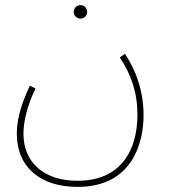

<svg xmlns="http://www.w3.org/2000/svg" viewBox="-20 -503 664 753"><path d="M296 -430C310 -430 322 -442 322 -456C322 -471 310 -483 296 -483C281 -483 269 -471 269 -456C269 -442 281 -430 296 -430ZM46 22C46 153 139 230 284 230C503 230 543 51 543 -51C543 -149 511 -231 470 -292L450 -278C495 -209 519 -140 519 -53C519 84 456 206 284 206C152 206 72 134 72 21C72 -31 89 -92 119 -156L97 -167C55 -77 46 -23 46 22Z"/></svg>

Font: Noto Sans Arabic SemCond Thin
Style: Regular
Weight: 100
Width: 4
Designer: Monotype Design Team, Nadine Chahine, Nizar Qandah and Khaled Hosny
Foundry: Monotype Imaging Inc.
Version: Version 2.012